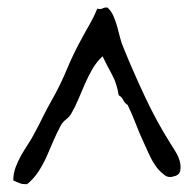

<svg xmlns="http://www.w3.org/2000/svg" viewBox="-20 -669 506 500"><path d="M429.7 -209Q426.8 -208 422.9 -208Q413.1 -208 405.3 -215.8Q393.6 -224.6 384.3 -238.3Q375 -252 368.2 -267.1Q361.3 -282.2 357.4 -291Q342.8 -322.3 334 -345.7Q325.2 -369.1 312.5 -395.5Q304.7 -400.4 300.8 -408.7Q296.9 -417 289.1 -420.9Q284.2 -452.1 271.5 -475.1Q258.8 -498 247.1 -522.5Q231.4 -507.8 220.7 -489.3Q210 -470.7 201.2 -450.7Q192.4 -430.7 184.1 -410.6Q175.8 -390.6 165 -372.1Q160.2 -364.3 151.9 -357.9Q143.6 -351.6 138.7 -342.8Q127.9 -323.2 119.1 -302.2Q110.4 -281.2 101.1 -260.7Q91.8 -240.2 80.1 -222.2Q68.4 -204.1 50.8 -189.5H45.9Q36.1 -189.5 30.3 -192.4Q22.5 -195.3 14.6 -199.2Q14.6 -216.8 20.5 -232.9Q26.4 -249 34.7 -263.7Q43 -278.3 52.7 -293Q62.5 -307.6 70.3 -323.2Q81.1 -342.8 91.3 -363.8Q101.6 -384.8 113.3 -405.3Q136.7 -446.3 154.3 -488.8Q171.9 -531.2 194.3 -571.3Q203.1 -587.9 213.9 -606.4Q224.6 -625 233.4 -646.5Q237.3 -645.5 240.2 -645.5Q245.1 -645.5 248 -647.5Q251 -649.4 255.9 -649.4H259.8Q269.5 -640.6 275.4 -627.4Q281.2 -614.3 285.2 -599.6Q289.1 -585 293 -569.8Q296.9 -554.7 302.7 -542Q325.2 -486.3 356.4 -419.4Q387.7 -352.5 422.9 -296.9Q427.7 -289.1 436 -275.9Q444.3 -262.7 448.2 -249Q450.2 -241.2 450.2 -234.4Q450.2 -228.5 449.2 -223.6Q446.3 -211.9 429.7 -209Z"/></svg>

Font: Crafty Girls
Style: Regular
Weight: 400
Designer: Crystal Kluge
Foundry: Font Diner, Inc DBA Tart Workshop
Version: Version 1.001